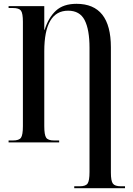

<svg xmlns="http://www.w3.org/2000/svg" viewBox="-20 -746 697 1006"><path d="M369 240H635V230H613Q582 230 571.5 216Q561 202 561 158V-498Q561 -726 381 -726Q312 -726 273 -690Q234 -654 214 -590H212V-714H25V-704H48Q80 -704 90 -690Q100 -676 100 -632V-85Q100 -39 90 -24.5Q80 -10 48 -10H25V0H290V-10H263Q232 -10 222 -24.5Q212 -39 212 -85V-477Q212 -690 337 -690Q398 -690 423.5 -640.5Q449 -591 449 -495V155Q449 201 439 215.5Q429 230 398 230H369Z"/></svg>

Font: Noto Serif Display Condensed Semi
Style: Regular
Weight: 600
Width: 3
Designer: Monotype Design Team
Foundry: Monotype Imaging Inc.
Version: Version 1.900